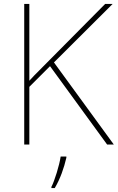

<svg xmlns="http://www.w3.org/2000/svg" viewBox="-20 -827 598 975"><path d="M558 -93 254 -510 552 -807H514L179 -469C161 -451 144 -434 129 -417V-807H103V-93H129V-386L234 -491L524 -93ZM317 -26V-32H288C282 11 257 92 241 122V128H258C286 81 305 26 317 -26Z"/></svg>

Font: Noto Sans Kannada UI Thin
Style: Regular
Weight: 100
Designer: Jelle Bosma - Monotype Design Team
Foundry: Monotype Imaging Inc.
Version: Version 2.005